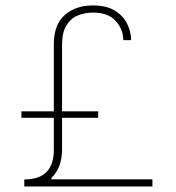

<svg xmlns="http://www.w3.org/2000/svg" viewBox="-20 -675 638 695"><path d="M57.6 -248.5V-272H174.8V-514.6Q174.8 -585.9 214.4 -620.6Q253.9 -655.3 315.9 -655.3Q366.2 -655.3 396.7 -636Q427.2 -616.7 440.9 -587.6Q454.6 -558.6 454.6 -529.8H426.3Q426.3 -567.4 399.7 -598.4Q373 -629.4 315.9 -629.4Q286.1 -629.4 260.7 -618.7Q235.4 -607.9 220 -582.5Q204.6 -557.1 204.6 -512.2V-272H335.4V-248.5H204.6V-132.3Q204.6 -103.5 195.6 -77.1Q186.5 -50.8 166 -30.8V-25.9H531.7V0H67.9V-25.4Q174.8 -25.4 174.8 -132.3V-248.5Z"/></svg>

Font: Estedad-FD Thin
Style: Regular
Weight: 100
Designer: Amin Abedi
Version: Version 7.3